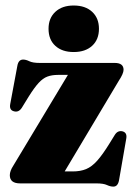

<svg xmlns="http://www.w3.org/2000/svg" viewBox="-20 -682 498 714"><path d="M422 -382 220.5 -44.5H250.5Q279 -44.5 300.2 -53.2Q321.5 -62 341.8 -84.8Q362 -107.5 387.5 -149L407 -180.5Q418 -198 436 -193.5Q453.5 -188.5 449.5 -166.5L422.5 -11Q418 12 401.5 12Q390.5 12 377.5 6Q364.5 0 339 0H55Q16.5 0 16.5 -30.5Q16.5 -46 29.5 -66L232.5 -403.5H196Q173 -403.5 156.2 -397.2Q139.5 -391 123.5 -373.5Q107.5 -356 86.5 -322.5L61 -281Q49 -262.5 30.5 -268.5Q14 -273.5 18 -295L44.5 -437Q48.5 -460.5 66 -460.5Q76.5 -460.5 89.2 -454.2Q102 -448 127.5 -448H406.5Q439.5 -448 439.5 -422.5Q439.5 -408.5 422 -382ZM254 -488.5Q211 -488.5 185.8 -511.5Q160.5 -534.5 160.5 -575Q160.5 -614.5 185.8 -638Q211 -661.5 254 -661.5Q297.5 -661.5 322.8 -638Q348 -614.5 348 -575Q348 -535 322.8 -511.8Q297.5 -488.5 254 -488.5Z"/></svg>

Font: Fraunces 144pt Soft Black
Style: Regular
Weight: 900
Version: Version 1.000;[b76b70a41]